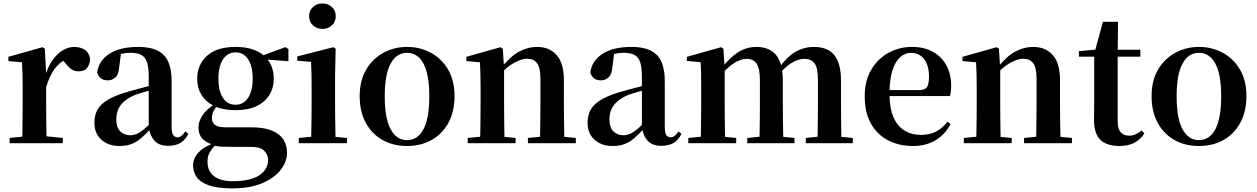

<svg xmlns="http://www.w3.org/2000/svg" viewBox="-20 -821 7207 1101"><path d="M35.2 0V-29.9L143.3 -41.2H229.8L340.2 -29.9V0ZM106.2 0Q107.9 -25.5 108.4 -67.4Q108.9 -109.4 109.4 -154.8Q109.9 -200.3 109.9 -234.8V-310.2Q109.9 -360.7 109 -394.1Q108.2 -427.5 106.2 -463.8L28.1 -470.7V-495.2L224.2 -550.4L237.2 -541.7L244.6 -398.7V-397.7V-234.8Q244.6 -200.3 245.1 -154.8Q245.6 -109.4 246.1 -67.4Q246.6 -25.5 247.6 0ZM244.4 -320.2 211.3 -380.9H238.4Q253 -435.6 279.6 -473.9Q306.3 -512.2 339.4 -532.1Q372.5 -551.9 405.6 -551.9Q439.2 -551.9 464.4 -536.8Q489.7 -521.7 496.7 -484.5Q495.9 -453.2 480.2 -432.6Q464.4 -411.9 430.2 -411.9Q405.5 -411.9 387.2 -425.8Q369 -439.6 349.8 -464.4L326.8 -490.9L363.4 -485.1Q320.5 -463.1 292.2 -424.7Q263.9 -386.2 244.4 -320.2Z M664.6 16.2Q602.2 16.2 561.8 -19.4Q521.3 -54.9 521.3 -117.6Q521.3 -161.2 540 -193.6Q558.7 -226.1 603.1 -251.5Q647.6 -277 723.4 -297.9Q762.8 -309.4 812.4 -322Q862 -334.6 902 -344.4V-318.9Q862 -308.9 822 -297.6Q781.9 -286.4 755.1 -276.7Q701.3 -254.9 674.1 -220.6Q646.8 -186.4 646.8 -135.9Q646.8 -90.4 669.1 -67.9Q691.3 -45.3 728 -45.3Q744.3 -45.3 762.7 -52.6Q781.1 -59.9 805.4 -79.7Q829.8 -99.4 863.3 -135.5L878.8 -82.4H843.7Q814.6 -50.6 789.2 -28.7Q763.7 -6.8 734.4 4.7Q705 16.2 664.6 16.2ZM944.1 15.2Q892.6 15.2 865.9 -14.2Q839.2 -43.6 832.9 -94V-96.5V-381.4Q832.9 -434.7 822.8 -464.5Q812.7 -494.3 789.6 -506.3Q766.5 -518.3 728 -518.3Q702.4 -518.3 675.3 -512.2Q648.2 -506.1 611.8 -491.2L674.1 -516.3L663.9 -439.2Q661.3 -395.9 642.6 -378Q623.8 -360.2 598.3 -360.2Q549.1 -360.2 537.2 -406.5Q546.9 -473.5 607.4 -512.7Q667.9 -551.9 773.1 -551.9Q873.4 -551.9 918.7 -505.9Q964.1 -459.8 964.1 -356.2V-94.8Q964.1 -60.3 972.8 -47Q981.6 -33.8 997.7 -33.8Q1009.3 -33.8 1019.3 -40.9Q1029.3 -48.1 1042.7 -67.2L1059.9 -53.4Q1042 -17.5 1014.2 -1.1Q986.4 15.2 944.1 15.2Z M1312.8 259.3Q1226.7 259.3 1177.2 241.5Q1127.8 223.8 1107.5 193.9Q1087.2 164.1 1087.2 128Q1087.2 85.1 1121.1 50.6Q1154.9 16.2 1223.3 -7.2L1226.4 -0.8Q1198.7 27 1184.3 49.7Q1169.9 72.4 1169.9 106.1Q1169.9 160.8 1207.7 189.4Q1245.5 218 1313.1 218Q1415.2 218 1466.3 184.5Q1517.4 151 1517.4 95.5Q1517.4 68.3 1496.4 44.8Q1475.4 21.2 1420.8 21.2H1305.7Q1267.6 21.2 1244.6 19.9Q1221.7 18.5 1200.4 11.6V8.1Q1118.1 -15.7 1118.1 -88.6Q1118.1 -123.2 1139.3 -157.2Q1160.5 -191.1 1214.2 -227.3V-236.3L1233.8 -226.5Q1214.3 -202.1 1204.8 -184.1Q1195.3 -166 1195.3 -143Q1195.3 -118.4 1212.9 -104.7Q1230.6 -91 1270.8 -91H1417.1Q1492.5 -91 1538.2 -72.5Q1583.8 -54 1604.9 -21.1Q1625.9 11.8 1625.9 55.3Q1625.9 106.6 1589.4 153.4Q1553 200.2 1483 229.8Q1413 259.3 1312.8 259.3ZM1330.3 -189.2Q1258.3 -189.2 1209.3 -212.6Q1160.4 -236.1 1135.6 -276.7Q1110.8 -317.3 1110.8 -369.1Q1110.8 -449.4 1166.6 -500.6Q1222.5 -551.9 1331.1 -551.9Q1389.8 -551.9 1432.7 -536.6Q1475.6 -521.4 1501.6 -494L1505.7 -489.8Q1549.9 -443.3 1549.9 -369.1Q1549.9 -317.3 1524.9 -276.7Q1500 -236.1 1451.4 -212.6Q1402.8 -189.2 1330.3 -189.2ZM1330.1 -220.4Q1377.1 -220.4 1403.1 -260.8Q1429.1 -301.2 1429.1 -369.4Q1429.1 -441.2 1402.8 -481Q1376.4 -520.7 1331.3 -520.7Q1285 -520.7 1258.8 -480.5Q1232.5 -440.2 1232.5 -369.1Q1232.5 -300.9 1257.9 -260.6Q1283.3 -220.4 1330.1 -220.4ZM1468.2 -482.9V-498.4H1474.2L1616.6 -550.8L1634 -539.8V-469.9Z M1693.2 0V-29.9L1799.8 -40.2H1861.8L1969.8 -29.9V0ZM1763.6 0Q1764.6 -25.5 1765.3 -67.4Q1765.9 -109.4 1766.4 -154.8Q1766.9 -200.3 1766.9 -234.8V-308Q1766.9 -358.3 1766.3 -394.3Q1765.6 -430.4 1763.6 -466.2L1684.5 -472.9V-497.4L1892.1 -550.4L1904.8 -541.7L1901.4 -387.9V-234.8Q1901.4 -200.3 1901.9 -154.8Q1902.4 -109.4 1903.2 -67.4Q1904.1 -25.5 1905.1 0ZM1828.8 -655Q1797.6 -655 1775 -675.4Q1752.5 -695.9 1752.5 -728.8Q1752.5 -760.3 1775 -780.9Q1797.6 -801.4 1828.8 -801.4Q1860.5 -801.4 1882.9 -780.9Q1905.3 -760.3 1905.3 -728.8Q1905.3 -695.9 1882.9 -675.4Q1860.5 -655 1828.8 -655Z M2314 16.2Q2234.7 16.2 2173.5 -18.3Q2112.3 -52.8 2077.5 -117Q2042.6 -181.2 2042.6 -269.8Q2042.6 -359.1 2079.8 -422Q2117 -484.9 2178.9 -518.4Q2240.8 -551.9 2314 -551.9Q2388.1 -551.9 2450.1 -518.8Q2512 -485.6 2549.2 -422.7Q2586.4 -359.8 2586.4 -269.8Q2586.4 -180.5 2551 -116.3Q2515.6 -52 2454.4 -17.9Q2393.2 16.2 2314 16.2ZM2314 -17.5Q2375 -17.5 2408.4 -80.1Q2441.7 -142.6 2441.7 -268.1Q2441.7 -394.2 2408.4 -456.1Q2375 -518 2314 -518Q2253.7 -518 2220 -456.1Q2186.2 -394.2 2186.2 -268.1Q2186.2 -142.6 2220 -80.1Q2253.7 -17.5 2314 -17.5Z M2662 0V-29.9L2767.6 -40.2H2830.7L2936.6 -29.9V0ZM2732.2 0Q2733.9 -25.5 2734.4 -67.4Q2734.9 -109.4 2735.4 -154.8Q2735.9 -200.3 2735.9 -234.8V-310.2Q2735.9 -360 2735 -393.7Q2734.2 -427.5 2732.2 -463.8L2654.1 -470.7V-495.2L2850.2 -550.4L2863.2 -541.7L2870.6 -428V-425.6V-234.8Q2870.6 -200.3 2871.1 -154.8Q2871.6 -109.4 2872.1 -67.4Q2872.6 -25.5 2873.6 0ZM3007.3 0V-29.9L3111.2 -40.2H3173.8L3281.9 -29.9V0ZM3076 0Q3077 -25.5 3077.5 -66.9Q3078 -108.4 3078.5 -153.8Q3079 -199.3 3079 -234.8V-369.8Q3079 -433.2 3059.6 -458.7Q3040.2 -484.2 3002.2 -484.2Q2971.6 -484.2 2927.8 -460.5Q2884.1 -436.8 2838.5 -383.3L2833.6 -425.7H2848.9Q2905.1 -497.3 2955.7 -524.6Q3006.3 -551.9 3060.5 -551.9Q3129.6 -551.9 3171.5 -505.8Q3213.5 -459.6 3213.5 -360.5V-234.8Q3213.5 -199.3 3214 -153.8Q3214.5 -108.4 3215.3 -66.9Q3216.2 -25.5 3217.2 0Z M3492.6 16.2Q3430.2 16.2 3389.8 -19.4Q3349.3 -54.9 3349.3 -117.6Q3349.3 -161.2 3368 -193.6Q3386.7 -226.1 3431.1 -251.5Q3475.6 -277 3551.4 -297.9Q3590.8 -309.4 3640.4 -322Q3690 -334.6 3730 -344.4V-318.9Q3690 -308.9 3650 -297.6Q3609.9 -286.4 3583.1 -276.7Q3529.3 -254.9 3502.1 -220.6Q3474.8 -186.4 3474.8 -135.9Q3474.8 -90.4 3497.1 -67.9Q3519.3 -45.3 3556 -45.3Q3572.3 -45.3 3590.7 -52.6Q3609.1 -59.9 3633.4 -79.7Q3657.8 -99.4 3691.3 -135.5L3706.8 -82.4H3671.7Q3642.6 -50.6 3617.2 -28.7Q3591.7 -6.8 3562.4 4.7Q3533 16.2 3492.6 16.2ZM3772.1 15.2Q3720.6 15.2 3693.9 -14.2Q3667.2 -43.6 3660.9 -94V-96.5V-381.4Q3660.9 -434.7 3650.8 -464.5Q3640.7 -494.3 3617.6 -506.3Q3594.5 -518.3 3556 -518.3Q3530.4 -518.3 3503.3 -512.2Q3476.2 -506.1 3439.8 -491.2L3502.1 -516.3L3491.9 -439.2Q3489.3 -395.9 3470.6 -378Q3451.8 -360.2 3426.3 -360.2Q3377.1 -360.2 3365.2 -406.5Q3374.9 -473.5 3435.4 -512.7Q3495.9 -551.9 3601.1 -551.9Q3701.4 -551.9 3746.7 -505.9Q3792.1 -459.8 3792.1 -356.2V-94.8Q3792.1 -60.3 3800.8 -47Q3809.6 -33.8 3825.7 -33.8Q3837.3 -33.8 3847.3 -40.9Q3857.3 -48.1 3870.7 -67.2L3887.9 -53.4Q3870 -17.5 3842.2 -1.1Q3814.4 15.2 3772.1 15.2Z M3927 0V-29.9L4032.6 -40.2H4095.7L4201.6 -29.9V0ZM3997.2 0Q3998.9 -25.5 3999.4 -67.4Q3999.9 -109.4 4000.4 -154.8Q4000.9 -200.3 4000.9 -234.8V-311.2Q4000.9 -360.7 4000.4 -394.1Q3999.9 -427.5 3997.2 -464.5L3919.1 -471.4V-495.2L4115.2 -550.4L4128.2 -541.7L4135.6 -431V-428V-234.8Q4135.6 -200.3 4136.1 -154.8Q4136.6 -109.4 4137.1 -67.4Q4137.6 -25.5 4138.6 0ZM4265.1 0V-29.9L4367.5 -40.2H4431.6L4535.8 -29.9V0ZM4333.9 0Q4335.6 -25.5 4336.1 -66.9Q4336.6 -108.4 4337.1 -153.8Q4337.6 -199.3 4337.6 -234.8V-362.5Q4337.6 -428.5 4318.7 -456Q4299.7 -483.5 4262.4 -483.5Q4225.1 -483.5 4184.6 -455.9Q4144.1 -428.3 4104.2 -379.4L4099 -425.7H4115.3Q4159.5 -486.3 4208.8 -519.1Q4258.1 -551.9 4318.1 -551.9Q4391.1 -551.9 4430 -505.8Q4468.9 -459.6 4468.9 -360.5V-234.8Q4468.9 -199.3 4469.4 -153.8Q4469.9 -108.4 4470.7 -66.9Q4471.6 -25.5 4472.6 0ZM4600.8 0V-29.9L4698.8 -40.2H4764.8L4870.3 -29.9V0ZM4667.1 0Q4668.4 -25.5 4668.9 -66.9Q4669.4 -108.4 4669.9 -153.8Q4670.4 -199.3 4670.4 -234.8V-362.5Q4670.4 -432 4650.9 -457.7Q4631.5 -483.5 4593.1 -483.5Q4556.1 -483.5 4517.4 -459Q4478.7 -434.5 4436 -382.8L4429.1 -433.9H4448.7Q4494.1 -496.4 4542.5 -524.2Q4591 -551.9 4646.9 -551.9Q4725.8 -551.9 4764.2 -505.2Q4802.6 -458.4 4802.6 -357V-234.8Q4802.6 -199.3 4803.1 -153.8Q4803.6 -108.4 4804.1 -66.9Q4804.6 -25.5 4805.6 0Z M5215.2 16.2Q5134.8 16.2 5072.2 -16.5Q5009.6 -49.1 4974.1 -113Q4938.6 -176.9 4938.6 -268.8Q4938.6 -358.8 4976.6 -422.2Q5014.5 -485.7 5076.2 -518.8Q5137.9 -551.9 5208.4 -551.9Q5282.1 -551.9 5332.5 -522.5Q5382.8 -493.1 5408.6 -443.2Q5434.4 -393.3 5434.4 -330.9Q5434.4 -296.1 5427.7 -270.2H4997.1V-304.6H5252.4Q5284.5 -304.6 5295.9 -322.2Q5307.3 -339.8 5307.3 -380.4Q5307.3 -446.3 5279.2 -482.2Q5251.1 -518 5203.1 -518Q5169.7 -518 5141.6 -492.9Q5113.6 -467.8 5097.1 -416Q5080.7 -364.1 5080.7 -282.7Q5080.7 -200.5 5103.9 -148.2Q5127 -95.8 5167.8 -71.7Q5208.5 -47.5 5260.4 -47.5Q5313.4 -47.5 5349.9 -67.7Q5386.3 -87.9 5413.2 -123.2L5431.1 -109.9Q5399.6 -49.8 5344.7 -16.8Q5289.7 16.2 5215.2 16.2Z M5507 0V-29.9L5612.6 -40.2H5675.7L5781.6 -29.9V0ZM5577.2 0Q5578.9 -25.5 5579.4 -67.4Q5579.9 -109.4 5580.4 -154.8Q5580.9 -200.3 5580.9 -234.8V-310.2Q5580.9 -360 5580 -393.7Q5579.2 -427.5 5577.2 -463.8L5499.1 -470.7V-495.2L5695.2 -550.4L5708.2 -541.7L5715.6 -428V-425.6V-234.8Q5715.6 -200.3 5716.1 -154.8Q5716.6 -109.4 5717.1 -67.4Q5717.6 -25.5 5718.6 0ZM5852.3 0V-29.9L5956.2 -40.2H6018.8L6126.9 -29.9V0ZM5921 0Q5922 -25.5 5922.5 -66.9Q5923 -108.4 5923.5 -153.8Q5924 -199.3 5924 -234.8V-369.8Q5924 -433.2 5904.6 -458.7Q5885.2 -484.2 5847.2 -484.2Q5816.6 -484.2 5772.8 -460.5Q5729.1 -436.8 5683.5 -383.3L5678.6 -425.7H5693.9Q5750.1 -497.3 5800.7 -524.6Q5851.3 -551.9 5905.5 -551.9Q5974.6 -551.9 6016.5 -505.8Q6058.5 -459.6 6058.5 -360.5V-234.8Q6058.5 -199.3 6059 -153.8Q6059.5 -108.4 6060.3 -66.9Q6061.2 -25.5 6062.2 0Z M6322.4 -496.1V-535.7H6519.2V-496.1ZM6398.1 16.2Q6326.7 16.2 6290.1 -19.3Q6253.5 -54.8 6253.5 -131.7Q6253.5 -159.8 6254 -182.4Q6254.5 -205 6254.5 -234.7V-496.1H6167V-527.5L6276.7 -538L6258.1 -525.2L6304.5 -695.8H6391.3L6389.2 -519.3V-508.7V-123.8Q6389.2 -81.6 6406.7 -62.3Q6424.2 -43 6455.3 -43Q6475.4 -43 6491 -50.4Q6506.7 -57.9 6526.7 -72.5L6542.2 -56Q6520.7 -21.1 6485.3 -2.5Q6449.9 16.2 6398.1 16.2Z M6855 16.2Q6775.7 16.2 6714.5 -18.3Q6653.3 -52.8 6618.5 -117Q6583.6 -181.2 6583.6 -269.8Q6583.6 -359.1 6620.8 -422Q6658 -484.9 6719.9 -518.4Q6781.8 -551.9 6855 -551.9Q6929.1 -551.9 6991.1 -518.8Q7053 -485.6 7090.2 -422.7Q7127.4 -359.8 7127.4 -269.8Q7127.4 -180.5 7092 -116.3Q7056.6 -52 6995.4 -17.9Q6934.2 16.2 6855 16.2ZM6855 -17.5Q6916 -17.5 6949.4 -80.1Q6982.7 -142.6 6982.7 -268.1Q6982.7 -394.2 6949.4 -456.1Q6916 -518 6855 -518Q6794.7 -518 6761 -456.1Q6727.2 -394.2 6727.2 -268.1Q6727.2 -142.6 6761 -80.1Q6794.7 -17.5 6855 -17.5Z"/></svg>

Font: Early Summer Mincho VF
Style: Regular
Weight: 250
Designer: GuiWonder
Version: Version 1.002